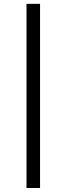

<svg xmlns="http://www.w3.org/2000/svg" viewBox="-20 -786 340 978"><path d="M115 -766.5H184V171.5H115Z"/></svg>

Font: LatoHex
Style: Regular
Weight: 400
Designer: Lukasz Dziedzic
Foundry: tyPoland Lukasz Dziedzic
Version: Version 1.104; Western+Polish opensource